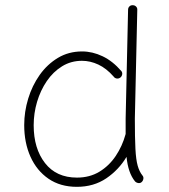

<svg xmlns="http://www.w3.org/2000/svg" viewBox="-20 -702 644 732"><path d="M293 -505.9Q332.5 -505.9 371.1 -487.5Q409.7 -469.2 442.9 -430.7Q447.3 -424.8 445.6 -417.2Q443.8 -409.7 438 -405.8Q431.6 -401.4 424.3 -402.8Q417 -404.3 413.1 -410.2Q385.7 -441.4 355 -455.8Q324.2 -470.2 292.5 -470.2Q250.5 -470.2 216.6 -449.2Q182.6 -428.2 158.4 -392.8Q134.3 -357.4 121.3 -313.7Q108.4 -270 108.4 -224.6Q108.4 -135.7 151.6 -80.3Q194.8 -24.9 273.4 -24.9Q322.3 -24.9 359.4 -47.6Q396.5 -70.3 421.4 -107.7Q446.3 -145 458.5 -189.5L459 -191.4Q459 -204.6 459 -219Q459 -233.4 459 -249.5L468.3 -665Q468.3 -672.4 473.4 -677.5Q478.5 -682.6 486.3 -682.1Q493.7 -682.1 498.8 -677Q503.9 -671.9 503.4 -664.6L494.1 -249.5Q494.1 -176.3 496.3 -134.5Q498.5 -92.8 504.9 -70.3Q511.2 -47.9 522.9 -33.2Q527.8 -27.8 526.6 -20.3Q525.4 -12.7 520 -7.8Q514.6 -2.9 507.1 -4.2Q499.5 -5.4 494.6 -10.7Q468.3 -43 462.4 -104Q433.1 -54.7 385.3 -22.2Q337.4 10.3 272.9 10.3Q210 10.3 165 -20.5Q120.1 -51.3 96.2 -104.5Q72.3 -157.7 72.3 -225.1Q72.3 -275.9 87.4 -325.7Q102.5 -375.5 131.3 -416.3Q160.2 -457 200.9 -481.4Q241.7 -505.9 293 -505.9Z"/></svg>

Font: Mikhak-DS1-FD ExtraLight
Style: Regular
Weight: 200
Designer: Amin Abedi
Version: Version 3.2